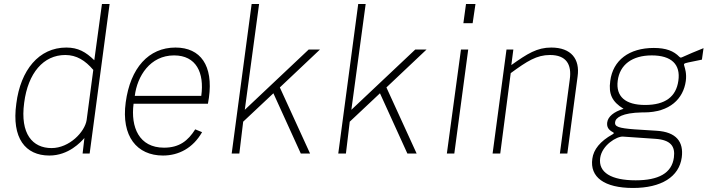

<svg xmlns="http://www.w3.org/2000/svg" viewBox="-20 -762 3523 953"><path d="M225 10C321 10 381 -57 399 -77L390 0H425L524 -742H486L448 -463C406 -504 368 -526 309 -526C173 -526 82 -414 61 -248C37 -76 106 10 225 10ZM236 -27C142 -27 79 -97 100 -252C119 -400 196 -489 304 -489C360 -489 403 -462 443 -415L410 -166C401 -107 324 -27 236 -27Z M643 -247H1012L1017 -277C1039 -436 976 -526 851 -526C718 -526 627 -425 604 -254C581 -85 660 10 789 10C867 10 938 -27 983 -106L949 -120C913 -63 870 -29 794 -29C670 -29 628 -131 643 -247ZM649 -286C661 -384 725 -487 844 -487C954 -487 995 -401 979 -286Z M1519 0 1369 -328 1568 -516H1512L1195 -217L1266 -742H1229L1130 0H1168L1187 -158L1337 -299L1473 0Z M2048 0 1898 -328 2097 -516H2041L1724 -217L1795 -742H1758L1659 0H1697L1716 -158L1866 -299L2002 0Z M2340 -742H2293L2280 -647H2326ZM2304 -516H2268L2198 0H2235Z M2425 0H2463L2515 -399C2597 -459 2644 -489 2710 -489C2790 -489 2819 -443 2808 -367L2759 0H2796L2847 -383C2859 -468 2816 -526 2716 -526C2646 -526 2598 -496 2518 -439L2528 -516H2494Z M3122 171C3262 171 3351 116 3364 19C3374 -58 3337 -107 3239 -113L3129 -120C3051 -126 3030 -133 3033 -156C3036 -178 3068 -202 3166 -204H3176C3306 -204 3372 -273 3384 -360C3389 -397 3380 -422 3377 -433C3373 -445 3373 -447 3396 -452L3464 -466L3472 -523C3434 -508 3392 -490 3368 -479C3361 -476 3358 -474 3352 -480C3324 -509 3286 -524 3225 -524C3103 -524 3022 -463 3009 -360C3000 -295 3018 -257 3075 -222C3026 -207 2998 -183 2994 -155C2991 -133 2999 -118 3022 -106C3029 -103 3028 -99 3020 -95C2959 -61 2926 -20 2920 26C2907 117 2979 171 3122 171ZM3182 -241C3084 -241 3036 -283 3046 -361C3056 -441 3118 -487 3215 -487C3313 -487 3359 -442 3347 -361C3336 -282 3282 -241 3182 -241ZM3135 133C3014 133 2949 94 2959 22C2968 -42 3042 -86 3072 -84L3232 -73C3310 -68 3332 -35 3325 19C3315 98 3248 133 3135 133Z"/></svg>

Font: United Sans Thin
Style: Italic
Weight: 100
Italic angle: -8°
Designer: Pablo Impallari, Rodrigo Fuenzalida (Modified by Dan O. Williams)
Version: Version 1.000;PS 001.000;hotconv 1.0.88;makeotf.lib2.5.64775